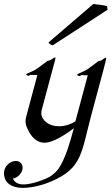

<svg xmlns="http://www.w3.org/2000/svg" viewBox="-51 -706 553 951"><path d="M210.8 -481.9 481.8 -657.7 479.2 -675.8C473.2 -677.2 460.1 -680.2 446 -682.1L426.1 -684.1C420.5 -685.5 414.9 -686 411 -686L188.6 -495.1C197 -485.4 205 -482.9 210.8 -481.9ZM221.8 -421.4C215.7 -420.4 208.1 -414.1 201.7 -410.2C195.5 -405.3 184.6 -404.8 184.6 -404.8C184.6 -404.8 158.6 -384.3 133.4 -366.7C109.3 -349.6 80.1 -342.8 78.8 -337.9C77.8 -334 88.6 -330.6 91.5 -330.6C94.9 -330.6 97.6 -335 97.6 -335H134.2L78.2 -126C76.3 -118.5 75.5 -111.6 75.5 -105.4C75.5 -85.3 83.5 -71.9 87.1 -64.5C102.9 -28.8 131.1 1 168.7 1C195.1 1 239.6 -14.2 314.9 -70.8C308 -43.5 288.7 19.5 285 29.8C269.1 76.2 253.6 110.4 234.3 135.3C225.1 147.5 208.8 161.1 193.6 170.4C175.6 181.2 131.5 196.3 113.8 200.2C101.3 203.1 83.6 207.5 65.5 207.5C44 207.5 23.3 201.2 12.7 178.7C33.6 175.3 53.6 157.2 59.3 135.7C60.4 131.7 60.9 127.8 60.9 124.1C60.9 105.3 47.7 91.3 27.3 91.3C2.4 91.3 -22.5 111.3 -29 135.7C-30.3 140.4 -31.1 147.7 -31.1 154.3C-31.1 158.9 -30.7 163.2 -29.8 166C-24.7 201.7 8.2 224.6 62.4 224.6C118 224.6 175.2 204.6 201.1 193.4C357.5 127.4 351.1 50.8 402.2 -139.6C458.2 -348.8 474.8 -406.3 474.8 -417.6C474.8 -419.2 474.4 -419.9 473.9 -419.9C468 -419.9 460.3 -413.1 454.4 -409.2C447.7 -404.3 436.8 -403.8 436.8 -403.8C436.8 -403.8 410.2 -382.8 386.1 -365.7C364.5 -350.6 333 -340.8 331 -336.9C329.5 -333 340.6 -329.1 344 -329.1C347 -329.1 349.8 -334 349.8 -334L383.7 -333L322.7 -105.5C300.1 -90.3 270.1 -80.6 240.8 -80.6C216.9 -80.6 193.3 -87.4 176.3 -102.1C167.2 -110 153.5 -123.9 153.5 -146.1C153.5 -151 154.2 -156.4 155.7 -162.1L214.8 -382.3C220.8 -404.9 223.9 -414.8 223.9 -418.9C223.9 -420.8 223.2 -421.4 221.8 -421.4Z"/></svg>

Font: Pierce
Style: Oblique
Weight: 400
Italic angle: -15°
Version: Version 0.2.0